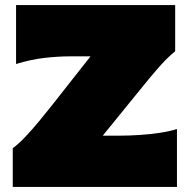

<svg xmlns="http://www.w3.org/2000/svg" viewBox="-20 -733 744 753"><path d="M30 0V-152Q51.5 -167 78.5 -195.5Q105.5 -224 132.8 -257Q160 -290 183 -319L335 -512H254Q207 -512 153.5 -505.8Q100 -499.5 43 -482V-713H667V-532Q633.5 -504.5 600.5 -466.5Q567.5 -428.5 535 -388L383 -201H452Q485 -201 525.2 -203.5Q565.5 -206 604.8 -211.8Q644 -217.5 674 -227V0Z"/></svg>

Font: Commissioner Flair Black
Style: Regular
Weight: 900
Designer: Kostas Bartsokas
Foundry: Kostas Bartsokas
Version: Version 1.000; ttfautohint (v1.8.3)